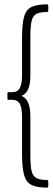

<svg xmlns="http://www.w3.org/2000/svg" viewBox="-20 -717 241 879"><path d="M195 142Q150 142 125 130Q100 118 90.5 85Q81 52 81 -10V-182Q81 -222 71 -241Q61 -260 36 -260H20Q14 -260 14 -265V-289Q14 -295 20 -295H36Q61 -295 71 -314.5Q81 -334 81 -373V-545Q81 -608 90.5 -641Q100 -674 125 -685.5Q150 -697 195 -697Q201 -697 201 -691V-667Q201 -662 195 -662Q162 -662 146 -653Q130 -644 124.5 -620Q119 -596 119 -550V-373Q119 -332 109 -309Q99 -286 78 -278Q99 -270 109 -246.5Q119 -223 119 -182V-5Q119 42 124.5 65.5Q130 89 146.5 98Q163 107 195 107Q201 107 201 112V136Q201 142 195 142Z"/></svg>

Font: Sofia Sans Condensed ExtraLight
Style: Regular
Weight: 250
Version: Version 4.100